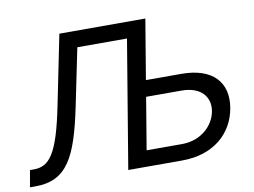

<svg xmlns="http://www.w3.org/2000/svg" viewBox="-101 -841 1264 955"><g transform="rotate(-10 531.0 -363.5)"><path d="M-23.4 0H4.6C165.1 0 219.1 -109.7 270.6 -358.7L329.5 -645.2H580.3L473 0H745.7C903.4 0 1004.6 -88.8 1026.3 -215.9C1047.6 -343.4 973.4 -425.1 816.1 -425.1H637.1L687.5 -727.3H253.2L182.5 -378.6C134.2 -136.7 89.1 -84.9 11.4 -84.5H-8.5ZM579.9 -80.6 623.6 -343H802.6C900.6 -343 945.3 -285.9 933.9 -217.3C922.9 -147.4 857.2 -80.6 759.2 -80.6Z"/></g></svg>

Font: Margiela Sans Text
Style: Italic
Weight: 400
Italic angle: -9.39999°
Designer: Stefan Endress, Andreas Faust
Version: Version 1.100;FEAKit 1.0